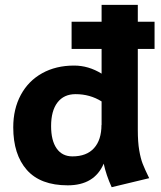

<svg xmlns="http://www.w3.org/2000/svg" viewBox="-20 -761 672 800"><path d="M554.2 -557.1V-219.7Q554.2 -168.9 560.1 -134.8Q565.9 -100.6 574.7 -78.1Q583.5 -55.7 601.6 -18.6L445.3 19Q422.4 -31.2 412.1 -79.1Q373.5 11.2 262.2 11.2Q148.4 11.2 91.8 -53Q35.2 -117.2 35.2 -230.5Q35.2 -307.1 66.7 -365.5Q98.1 -423.8 155.5 -455.8Q212.9 -487.8 288.6 -487.8Q349.1 -487.8 403.3 -454.1V-557.1H278.3V-670.4H403.3V-740.7H554.2V-670.4H624V-557.1ZM402.8 -240.7 403.3 -239.7V-338.4Q355 -368.7 294.9 -368.7Q246.1 -368.7 219.5 -334Q192.9 -299.3 192.9 -235.8Q192.9 -175.3 216.1 -142.3Q239.3 -109.4 281.7 -109.4Q340.8 -109.4 371.8 -143.8Q402.8 -178.2 402.8 -240.7Z"/></svg>

Font: Selawik
Style: Bold
Weight: 700
Designer: Aaron Bell
Foundry: Microsoft Corporation
Version: Version 1.01